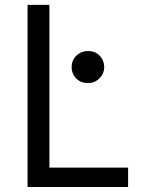

<svg xmlns="http://www.w3.org/2000/svg" viewBox="-20 -752 626 772"><path d="M333.5 -546.9Q362.3 -546.9 379.4 -529.3Q398.9 -509.3 398.9 -482.4Q398.9 -455.6 379.4 -436.5Q360.4 -418 333.5 -418Q305.7 -418 287.6 -435.5Q268.1 -454.6 268.1 -482.4Q268.1 -510.3 287.6 -528.6Q307.1 -546.9 333.5 -546.9ZM90.8 0V-732.4H178.7V-78.1H495.1V0Z"/></svg>

Font: Consola Mono
Style: Book
Weight: 400
Monospace: yes
Designer: Wojciech Kalinowski "wmk69" (wmk69@o2.pl)
Foundry: Wojciech Kalinowski "wmk69" (wmk69@o2.pl)
Version: Version 2.1.0